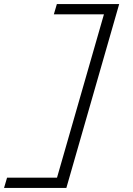

<svg xmlns="http://www.w3.org/2000/svg" viewBox="-23 -803 657 952"><path d="M245 129 507 -783H568L306 129ZM286 78 271 129H-3L12 78ZM533 -783 518 -732H244L259 -783Z"/></svg>

Font: Intel One Mono Light
Style: Italic
Weight: 300
Italic angle: -16°
Monospace: yes
Designer: Fred Shallcrass
Foundry: Frere-Jones Type LLC
Version: Version 1.004